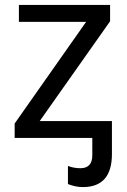

<svg xmlns="http://www.w3.org/2000/svg" viewBox="-20 -556 510 774"><path d="M431.2 64.9Q431.2 198.2 314 198.2Q284.7 198.2 253.9 186V112.8Q276.4 122.1 304.2 122.1Q352.1 122.1 352.1 69.8V0H39.1V-58.1L327.1 -467.8H56.2V-536.1H423.8V-470.2L140.1 -67.9H431.2Z"/></svg>

Font: NotoSans
Style: Regular
Weight: 400
Designer: Monotype Design team
Foundry: Monotype Imaging Inc.
Version: Version 1.04